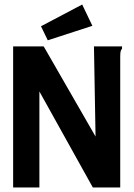

<svg xmlns="http://www.w3.org/2000/svg" viewBox="-20 -828 590 848"><path d="M38 -623H173L402 -225L395 -623H519V-613Q514 -607 512.5 -600Q511 -593 511 -576V0H390L154 -424V0H38ZM191 -650 161 -712 343 -808 388 -714Z"/></svg>

Font: Inconsolata SemiExpanded ExtraBold
Style: Regular
Weight: 800
Width: 6
Monospace: yes
Designer: Raph Levien, Cyreal, Brenton Simpson
Foundry: Raph Levien, Cyreal, Google
Version: Version 3.001; ttfautohint (v1.8.2.53-6de2)